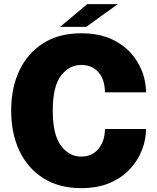

<svg xmlns="http://www.w3.org/2000/svg" viewBox="-20 -914 774 946"><path d="M699.5 -278.5Q699.5 -228 680.2 -176.8Q661 -125.5 621.8 -82.5Q582.5 -39.5 522.2 -13.2Q462 13 379.5 13Q271 13 193.8 -35.8Q116.5 -84.5 75.8 -170.5Q35 -256.5 35 -369Q35 -481.5 75.8 -567.2Q116.5 -653 193.8 -701.5Q271 -750 379.5 -750Q469.5 -750 533.2 -719.5Q597 -689 635.8 -639.5Q674.5 -590 689.5 -533.5Q699.5 -495 699.5 -459H497Q497 -475 495 -487Q488.5 -536 458.5 -565Q428.5 -594 379.5 -594Q321 -594 280.5 -541.2Q240 -488.5 240 -369Q240 -249.5 280.5 -196Q321 -142.5 379.5 -142.5Q435 -142.5 466 -181.8Q497 -221 497 -278.5ZM276 -781.5 409.5 -893.5H560L404.5 -781.5Z"/></svg>

Font: Epilogue Black
Style: Regular
Weight: 900
Designer: Tyler Finck
Foundry: Etcetera Type Co
Version: Version 2.111; ttfautohint (v1.8.3)